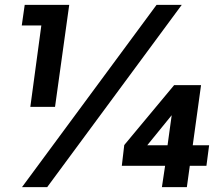

<svg xmlns="http://www.w3.org/2000/svg" viewBox="-20 -765 910 785"><path d="M104 -328 149 -661H69L81 -745H263L205 -328ZM70 0 620 -745H723L173 0ZM642 0 655 -87H478L488 -172L692 -417H802L768 -171H835L824 -87H756L744 0ZM665 -171 682 -294 582 -171Z"/></svg>

Font: Plus Jakarta Sans ExtraBold
Style: Italic
Weight: 800
Italic angle: -8°
Designer: Gumpita Rahayu
Foundry: Tokotype
Version: Version 2.071; ttfautohint (v1.8.4.7-5d5b);gftools[0.9.29]